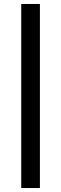

<svg xmlns="http://www.w3.org/2000/svg" viewBox="-20 -749 308 967"><path d="M87 198V-729H181V198Z"/></svg>

Font: Frank Ruhl Libre Black
Style: Regular
Weight: 900
Designer: Yanek Iontef
Foundry: Fontef
Version: Version 6.004